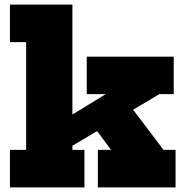

<svg xmlns="http://www.w3.org/2000/svg" viewBox="-20 -810 798 830"><path d="M293 -162H345V0H23V-162H93V-628H23V-790H293ZM541 -355 687 -162H739V0H403V-162H460L369 -285ZM224 -139 164 -236 437 -403H355V-565H731V-403H669Z"/></svg>

Font: Hepta Slab ExtraBold
Style: Regular
Weight: 800
Designer: Michael LaGattuta
Foundry: Michael LaGattuta
Version: Version 1.102